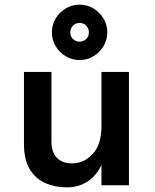

<svg xmlns="http://www.w3.org/2000/svg" viewBox="-20 -796 667 825"><path d="M83 -487H201V-189Q201 -141.5 224.5 -117.8Q248 -94 289 -94Q341.5 -94 378.8 -134.8Q416 -175.5 416 -255V-487H534V0H416V-87Q392.5 -38.5 354.2 -14.8Q316 9 268 9Q216 9 174.2 -9.5Q132.5 -28 107.8 -69Q83 -110 83 -177ZM322 -538Q289.5 -538 262.5 -554.2Q235.5 -570.5 219.2 -597.5Q203 -624.5 203 -657Q203 -689.5 219.2 -716.5Q235.5 -743.5 262.5 -759.8Q289.5 -776 322 -776Q354.5 -776 381.5 -759.8Q408.5 -743.5 424.8 -716.5Q441 -689.5 441 -657Q441 -624.5 424.8 -597.5Q408.5 -570.5 381.5 -554.2Q354.5 -538 322 -538ZM322 -617Q339 -617 350.5 -628.5Q362 -640 362 -657Q362 -674 350.5 -685.8Q339 -697.5 322 -697.5Q305 -697.5 293.5 -685.8Q282 -674 282 -657Q282 -640 293.5 -628.5Q305 -617 322 -617Z"/></svg>

Font: Karla
Style: Bold
Weight: 700
Designer: Jonathan Pinhorn
Version: Version 2.004; ttfautohint (v1.8.4.7-5d5b);gftools[0.9.33]